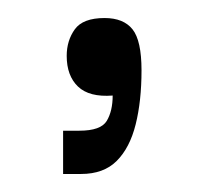

<svg xmlns="http://www.w3.org/2000/svg" viewBox="-20 -105 227 213"><path d="M50 88V40H68Q92 40 98.5 29Q105 18 105 1Q79 3 66.5 -9Q54 -21 54 -43Q54 -60 63 -72.5Q72 -85 96 -85Q117 -85 127 -72.5Q137 -60 137 -27Q137 7 130.5 33Q124 59 109.5 73.5Q95 88 70 88Z"/></svg>

Font: Darker Grotesque Medium
Style: Regular
Weight: 500
Designer: Gabriel Lam
Foundry: TypeRant
Version: Version 1.000;gftools[0.9.28]